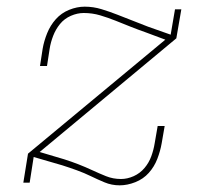

<svg xmlns="http://www.w3.org/2000/svg" viewBox="-20 -548 640 576"><path d="M339 8Q315 8 293.5 -1Q272 -10 252.5 -19.5Q233 -29 211 -37Q189 -45 167 -52L81 -77L69 0H50L64 -87L476 -429L417 -451Q394 -459 371.5 -468Q349 -477 326.5 -486Q304 -495 280.5 -502Q257 -509 231 -509Q212 -509 192.5 -500.5Q173 -492 160 -476Q147 -460 139.5 -440.5Q132 -421 129 -402L121 -350H100L108 -402Q112 -425 121.5 -448.5Q131 -472 147.5 -490.5Q164 -509 187.5 -518.5Q211 -528 234 -528Q260 -528 284.5 -520.5Q309 -513 332 -504Q355 -495 378 -486Q401 -477 424 -468L492 -444L505 -520H524L509 -433L99 -92L173 -70Q195 -63 215.5 -55Q236 -47 256.5 -37.5Q277 -28 298 -19.5Q319 -11 343 -11Q362 -11 381 -19.5Q400 -28 413.5 -44Q427 -60 434 -79.5Q441 -99 444 -118L453 -170H474L465 -118Q461 -95 452 -71.5Q443 -48 426.5 -29.5Q410 -11 386 -1.5Q362 8 339 8Z"/></svg>

Font: Iosevka Etoile Thin
Style: Italic
Weight: 100
Italic angle: -9°
Designer: Belleve Invis
Foundry: Belleve Invis
Version: Version 22.1.2; ttfautohint (v1.8.4)